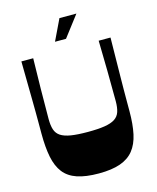

<svg xmlns="http://www.w3.org/2000/svg" viewBox="-129 -965 867 1063"><g transform="rotate(-15 304.5 -433.5)"><path d="M304.7 10.3Q229.7 10.3 180.5 -6.3Q131.3 -23 103.8 -58.5Q76.3 -94 64.9 -150.2Q53.6 -206.4 53.6 -284.5Q53.6 -314.6 53.6 -343.9Q53.6 -373.2 53.4 -406.4Q53.3 -439.5 52.6 -480.9Q51.9 -522.3 51.3 -576Q50.6 -629.6 49.6 -700H117.4Q115.4 -613.1 114.1 -526.4Q112.7 -439.8 112.7 -352.6Q112.7 -315.6 120.7 -291.5Q128.7 -267.4 149.7 -253.6Q170.7 -239.8 208.2 -233.6Q245.7 -227.5 304.7 -227.5Q363.8 -227.5 401.6 -233.6Q439.5 -239.8 460.4 -253.6Q481.4 -267.4 489.4 -291.5Q497.4 -315.6 497.4 -352.6Q497.4 -439.8 496 -526.4Q494.7 -613.1 492.7 -700H560.5Q559.5 -628.9 558.8 -574.6Q558.2 -520.3 557.5 -478.5Q556.8 -436.8 556.7 -403Q556.5 -369.2 556.5 -339.6Q556.5 -309.9 556.5 -279.2Q556.5 -204.1 544.7 -149.3Q532.8 -94.6 504.6 -59.3Q476.4 -24 427.6 -6.8Q378.7 10.3 304.7 10.3ZM257.6 -756.9 315.3 -877.1H412.5L320.7 -756.9Z"/></g></svg>

Font: Ojuju ExtraLight
Style: Regular
Weight: 200
Designer: Chisaokwu Joboson, Mirko Velimirovic
Foundry: Udi Foundry
Version: Version 1.000